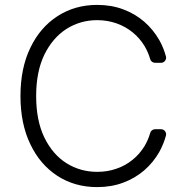

<svg xmlns="http://www.w3.org/2000/svg" viewBox="-20 -757 766 787"><path d="M215.6 -35.9Q143.8 -82.7 104.4 -165.8Q63.9 -249.6 63.9 -363.3Q63.9 -477.6 104.4 -561.1Q144.2 -644.5 215.6 -690.7Q286.9 -736.9 378.2 -736.9Q436.4 -736.9 484.7 -718.8Q533 -701 571 -668.3Q608 -636 632.8 -593Q650.6 -561.1 660.2 -525.9Q660.9 -522.4 660.9 -520.6Q660.9 -512.1 654.8 -505.9Q648.8 -499.6 639.9 -499.6H615.4Q608.7 -499.6 603 -503.9Q597.3 -508.2 595.5 -514.9Q587.7 -542.6 572.4 -568.5Q552.6 -600.9 523.8 -624.3Q494.7 -648.1 457.7 -661.2Q420.1 -674.4 378.2 -674.4Q309.7 -674.4 252.5 -638.5Q195.7 -601.9 161.9 -533Q128.2 -463.4 128.2 -363.3Q128.2 -262.8 161.9 -193.2Q196 -123.6 252.5 -88.1Q309.3 -52.6 378.2 -52.6Q421.5 -52.6 457.7 -65.7Q494.3 -78.1 523.8 -102.3Q552.6 -125.7 572.4 -158Q587.4 -183.2 595.5 -211.6Q597.3 -218.4 602.8 -222.8Q608.3 -227.3 615.4 -227.3H639.9Q648.8 -227.3 654.8 -221.1Q660.9 -214.8 660.9 -206.3Q660.9 -204.5 660.2 -201Q650.9 -166.9 632.8 -133.9Q608 -90.6 571 -58.6Q533 -25.9 484.7 -8.2Q436.4 9.9 378.2 9.9Q286.6 9.9 215.6 -35.9Z"/></svg>

Font: DeltaSans Light
Style: Regular
Weight: 300
Designer: Rasmus Andersson
Foundry: rsms
Version: Version 3.012